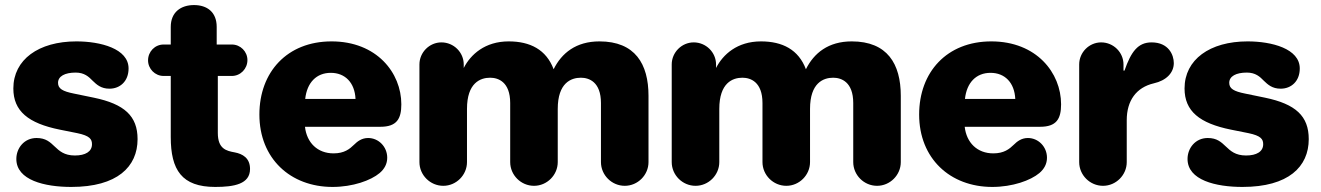

<svg xmlns="http://www.w3.org/2000/svg" viewBox="-20 -719 5168 751"><path d="M258.8 12.2C439 12.2 518.1 -66.9 518.1 -174.8C518.1 -265.1 466.8 -312 347.2 -336.9L269 -353C225.1 -361.8 207 -372.1 207 -395C207 -420.9 233.9 -435.1 275.9 -435.1C310.1 -435.1 327.1 -418.9 342.8 -402.8C357.9 -388.2 375 -372.1 408.2 -372.1C449.2 -372.1 482.9 -400.9 482.9 -451.2C482.9 -528.8 373 -557.1 278.8 -557.1C130.9 -557.1 32.2 -485.8 32.2 -373C32.2 -284.2 90.8 -236.8 213.9 -211.9L282.2 -198.2C331.1 -188 339.8 -174.8 339.8 -154.8C339.8 -126 314 -110.8 272.9 -110.8C231 -110.8 211.9 -128.9 193.8 -146C175.8 -163.1 159.2 -179.2 123 -179.2C74.2 -179.2 43.9 -139.2 43.9 -97.2C43.9 -14.2 154.8 12.2 258.8 12.2Z M821.8 12.2C896 12.2 958 1 958 -58.1C958 -101.1 928.7 -117.2 897.9 -123C865.7 -128.9 832 -136.2 832 -199.2V-421.9H886.7C920.9 -421.9 947.8 -450.2 947.8 -483.9C947.8 -517.1 920.9 -544.9 886.7 -544.9H827.6V-613.8C827.6 -671.9 790 -699.2 738.8 -699.2C688 -699.2 647.9 -671.9 647.9 -613.8V-544.9H620.1C585.9 -544.9 559.1 -517.1 559.1 -482.9C559.1 -450.2 585.9 -421.9 620.1 -421.9H647.9V-183.1C647.9 -54.2 690.9 12.2 821.8 12.2Z M1280.8 12.2C1359.9 12.2 1430.7 -13.2 1464.8 -42C1483.9 -58.1 1494.6 -78.1 1494.6 -102.1C1494.6 -145 1460.9 -179.2 1419.9 -179.2C1395 -179.2 1377.9 -166 1364.7 -152.8C1347.7 -136.2 1326.7 -119.1 1284.7 -119.1C1221.7 -119.1 1179.7 -161.1 1172.9 -223.1H1467.8C1531.7 -223.1 1549.8 -253.9 1549.8 -311C1549.8 -434.1 1453.6 -557.1 1276.9 -557.1C1103 -557.1 994.6 -437 994.6 -271C994.6 -99.1 1115.7 12.2 1280.8 12.2ZM1173.8 -332C1180.7 -396 1217.8 -434.1 1273.9 -434.1C1329.6 -434.1 1367.7 -396 1370.6 -332Z M1713.9 7.8C1764.6 7.8 1806.6 -34.2 1806.6 -85V-293C1806.6 -395 1858.9 -415 1897 -415C1928.7 -415 1975.6 -398.9 1975.6 -315.9V-85C1975.6 -34.2 2017.6 7.8 2068.8 7.8C2119.6 7.8 2161.6 -34.2 2161.6 -85V-293C2161.6 -395 2213.9 -415 2252 -415C2283.7 -415 2330.6 -398.9 2330.6 -315.9V-85C2330.6 -34.2 2372.6 7.8 2423.8 7.8C2474.6 7.8 2516.6 -34.2 2516.6 -85V-344.2C2516.6 -469.2 2463.9 -557.1 2324.7 -557.1C2232.9 -557.1 2176.8 -511.2 2145.5 -448.2C2116.7 -524.9 2053.7 -557.1 1969.7 -557.1C1877 -557.1 1820.8 -505.9 1793.9 -453.1V-466.8C1793.9 -514.2 1754.9 -553.2 1706.5 -553.2C1659.7 -553.2 1620.6 -514.2 1620.6 -466.8V-85C1620.6 -34.2 1662.6 7.8 1713.9 7.8Z M2700.7 7.8C2751.5 7.8 2793.5 -34.2 2793.5 -85V-293C2793.5 -395 2845.7 -415 2883.8 -415C2915.5 -415 2962.4 -398.9 2962.4 -315.9V-85C2962.4 -34.2 3004.4 7.8 3055.7 7.8C3106.4 7.8 3148.4 -34.2 3148.4 -85V-293C3148.4 -395 3200.7 -415 3238.8 -415C3270.5 -415 3317.4 -398.9 3317.4 -315.9V-85C3317.4 -34.2 3359.4 7.8 3410.6 7.8C3461.4 7.8 3503.4 -34.2 3503.4 -85V-344.2C3503.4 -469.2 3450.7 -557.1 3311.5 -557.1C3219.7 -557.1 3163.6 -511.2 3132.3 -448.2C3103.5 -524.9 3040.5 -557.1 2956.5 -557.1C2863.8 -557.1 2807.6 -505.9 2780.8 -453.1V-466.8C2780.8 -514.2 2741.7 -553.2 2693.4 -553.2C2646.5 -553.2 2607.4 -514.2 2607.4 -466.8V-85C2607.4 -34.2 2649.4 7.8 2700.7 7.8Z M3861.3 12.2C3940.4 12.2 4011.2 -13.2 4045.4 -42C4064.5 -58.1 4075.2 -78.1 4075.2 -102.1C4075.2 -145 4041.5 -179.2 4000.5 -179.2C3975.6 -179.2 3958.5 -166 3945.3 -152.8C3928.2 -136.2 3907.2 -119.1 3865.2 -119.1C3802.2 -119.1 3760.3 -161.1 3753.4 -223.1H4048.3C4112.3 -223.1 4130.4 -253.9 4130.4 -311C4130.4 -434.1 4034.2 -557.1 3857.4 -557.1C3683.6 -557.1 3575.2 -437 3575.2 -271C3575.2 -99.1 3696.3 12.2 3861.3 12.2ZM3754.4 -332C3761.2 -396 3798.3 -434.1 3854.5 -434.1C3910.2 -434.1 3948.2 -396 3951.2 -332Z M4294.4 7.8C4345.2 7.8 4387.2 -34.2 4387.2 -85V-249C4387.2 -325.2 4424.3 -377 4493.2 -393.1C4541.5 -403.8 4571.3 -434.1 4571.3 -472.2C4571.3 -503.9 4551.3 -553.2 4484.4 -553.2C4431.2 -553.2 4404.3 -517.1 4378.4 -442.9H4374.5V-466.8C4374.5 -514.2 4335.4 -553.2 4287.1 -553.2C4240.2 -553.2 4201.2 -514.2 4201.2 -466.8V-85C4201.2 -34.2 4243.2 7.8 4294.4 7.8Z M4839.8 12.2C5020 12.2 5099.1 -66.9 5099.1 -174.8C5099.1 -265.1 5047.9 -312 4928.2 -336.9L4850.1 -353C4806.2 -361.8 4788.1 -372.1 4788.1 -395C4788.1 -420.9 4814.9 -435.1 4856.9 -435.1C4891.1 -435.1 4908.2 -418.9 4923.8 -402.8C4939 -388.2 4956.1 -372.1 4989.3 -372.1C5030.3 -372.1 5064 -400.9 5064 -451.2C5064 -528.8 4954.1 -557.1 4859.9 -557.1C4711.9 -557.1 4613.3 -485.8 4613.3 -373C4613.3 -284.2 4671.9 -236.8 4794.9 -211.9L4863.3 -198.2C4912.1 -188 4920.9 -174.8 4920.9 -154.8C4920.9 -126 4895 -110.8 4854 -110.8C4812 -110.8 4793 -128.9 4774.9 -146C4756.8 -163.1 4740.2 -179.2 4704.1 -179.2C4655.3 -179.2 4625 -139.2 4625 -97.2C4625 -14.2 4735.8 12.2 4839.8 12.2Z"/></svg>

Font: Jellee Bold
Style: Regular
Weight: 700
Designer: Alfredo Marco Pradil
Foundry: Hanken Design Co.
Version: Version 1.223;hotconv 1.0.109;makeotfexe 2.5.65596